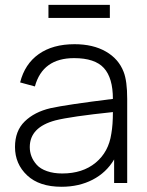

<svg xmlns="http://www.w3.org/2000/svg" viewBox="-20 -732 589 768"><path d="M226.1 15.1Q137.2 15.1 88.6 -30.5Q40 -76.2 40 -144Q40 -208.5 78.9 -246.3Q117.7 -284.2 182.1 -299.3Q246.6 -313.5 431.6 -336.4Q431.6 -420.4 395.5 -460Q359.4 -499.5 276.4 -499.5Q150.4 -499.5 119.6 -386.2L60.5 -402.3Q79.1 -476.1 135 -515.6Q190.9 -555.2 278.3 -555.2Q352.1 -555.2 403.3 -525.9Q454.6 -496.6 474.6 -444.3Q488.8 -408.2 488.8 -336.4V0H436.5V-94.2Q405.3 -41.5 350.6 -13.2Q295.9 15.1 226.1 15.1ZM99.1 -143.6Q99.1 -124 106 -106.2Q112.8 -88.4 127.2 -72.5Q141.6 -56.6 168 -47.4Q194.3 -38.1 229 -38.1Q310.5 -38.1 362.5 -81.1Q414.6 -124 425.3 -197.3Q431.6 -232.4 431.6 -283.7Q263.2 -266.1 201.7 -250.5Q99.1 -223.1 99.1 -143.6ZM173.8 -660.2V-712.4H419.4V-660.2Z"/></svg>

Font: Manrope Light
Style: Regular
Weight: 300
Designer: Mikhail Sharanda
Foundry: Mikhail Sharanda
Version: Version 4.505;FEAKit 1.0